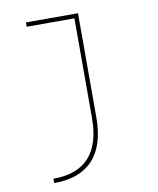

<svg xmlns="http://www.w3.org/2000/svg" viewBox="-83 -585 716 871"><g transform="rotate(-10 275.0 -150.0)"><path d="M96 200Q206 200 261 139.5Q316 79 316 -41V-500H96V-520H336V-41Q336 88 275.5 154Q215 220 96 220Z"/></g></svg>

Font: M PLUS Code Latin SemiExpanded Thin
Style: Regular
Weight: 250
Width: 6
Designer: Coji Morishita
Foundry: UNDERFOREST DESIGN
Version: Version 1.002; ttfautohint (v1.8.3)